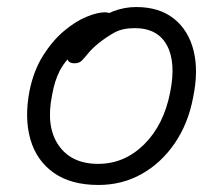

<svg xmlns="http://www.w3.org/2000/svg" viewBox="-20 -514 631 546"><path d="M260 12Q182 12 133 -22.5Q84 -57 66.5 -117.5Q49 -178 64 -256Q76 -314 102.5 -356Q129 -398 161.5 -425.5Q194 -453 225.5 -466Q257 -479 278 -479Q286 -479 291 -477Q296 -479 302 -482Q334 -494 367 -494Q433 -494 474.5 -461Q516 -428 530.5 -370Q545 -312 529 -236Q515 -162 476.5 -106Q438 -50 382.5 -19Q327 12 260 12ZM172 -345Q159 -330 150 -313Q135 -284 128 -243Q110 -154 146.5 -101Q183 -48 259 -48Q334 -48 390 -103.5Q446 -159 464 -252Q481 -337 454.5 -385.5Q428 -434 363 -434Q329 -434 306.5 -422Q284 -410 259 -390Q240 -374 230 -361.5Q220 -349 212.5 -341.5Q205 -334 192 -334Q179 -334 174 -341Q173 -343 172 -345Z"/></svg>

Font: Shantell Sans Light Light
Style: Italic
Weight: 300
Italic angle: -11°
Version: Version 1.008;[ac192a2d6]